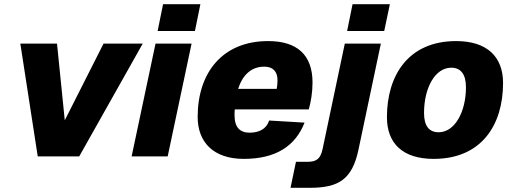

<svg xmlns="http://www.w3.org/2000/svg" viewBox="-20 -746 2449 916"><path d="M160 0H358L661 -538H474L289 -172L252 -538H77Z M732 -598H910L936 -726H758ZM608 0H780L894 -538H722Z M1143 12C1296 12 1389 -49 1433 -161L1264 -171C1251 -130 1215 -113 1171 -113C1125 -113 1099 -138 1099 -196C1099 -205 1099 -215 1100 -224H1453C1463 -258 1471 -305 1471 -352C1471 -484 1398 -550 1259 -550C1042 -550 923 -400 923 -188C923 -68 998 12 1143 12ZM1241 -428C1280 -428 1304 -407 1304 -363C1304 -346 1302 -332 1300 -322H1116C1138 -390 1180 -428 1241 -428Z M1636 -598H1813L1840 -726H1662ZM1366 150H1458C1597 150 1660 109 1690 -31L1797 -538H1625L1519 -35C1509 12 1490 26 1446 26H1392Z M2049 12C2279 12 2380 -152 2380 -350C2380 -476 2303 -550 2156 -550C1927 -550 1826 -385 1826 -187C1826 -61 1902 12 2049 12ZM2073 -115C2027 -115 2003 -145 2003 -207C2003 -326 2055 -423 2133 -423C2178 -423 2203 -392 2203 -330C2203 -211 2149 -115 2073 -115Z"/></svg>

Font: Geist ExtraBold
Style: Italic
Weight: 800
Italic angle: -12°
Designer: Basement.studio, Andrés Briganti, Mateo Zaragoza
Foundry: Basement.studio, Vercel, Andrés Briganti, Guido Ferreyra, Mateo Zaragoza
Version: Version 1.500